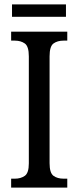

<svg xmlns="http://www.w3.org/2000/svg" viewBox="-20 -859 358 879"><path d="M31 0V-41H48Q75 -41 93.5 -54Q112 -67 112 -111V-601Q112 -647 93.5 -660Q75 -673 48 -673H31V-714H288V-673H271Q243 -673 225 -660Q207 -647 207 -601V-112Q207 -67 225 -54Q243 -41 271 -41H288V0ZM35 -782V-839H282V-782Z"/></svg>

Font: Noto Serif Myanmar Cond
Style: Regular
Weight: 400
Width: 3
Designer: Ben Mitchell and the Monotype Design Team
Foundry: Monotype Imaging Inc.
Version: Version 2.106; ttfautohint (v1.8.4.7-5d5b)